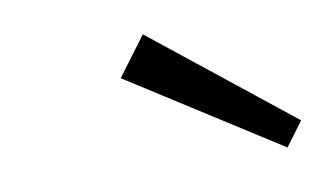

<svg xmlns="http://www.w3.org/2000/svg" viewBox="-27 -807 326 193"><g transform="rotate(-5 136.5 -711.0)"><path d="M122 -774 273 -674 257 -648 96 -732Z"/></g></svg>

Font: Fira Sans Condensed ExtraLight
Style: Italic
Weight: 275
Width: 3
Italic angle: -8°
Designer: Carrois Corporate & Edenspiekermann AG
Foundry: Carrois Corporate GbR & Edenspiekermann AG
Version: Version 4.203